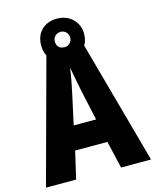

<svg xmlns="http://www.w3.org/2000/svg" viewBox="-128 -966 852 1052"><g transform="rotate(-15 298.0 -439.5)"><path d="M426 0 390 -155H207L171 0H0L194 -715H399L596 0ZM326 -454Q319 -488 311 -529.5Q303 -571 298 -601Q294 -571 286.5 -531Q279 -491 271 -455L235 -290H362ZM297 -641Q242 -641 209 -674Q176 -707 176 -759Q176 -813 209 -846Q242 -879 297 -879Q350 -879 385 -845.5Q420 -812 420 -761Q420 -708 385.5 -674.5Q351 -641 297 -641ZM298 -717Q316 -717 328.5 -729Q341 -741 341 -760Q341 -779 328.5 -791.5Q316 -804 298 -804Q279 -804 266.5 -791.5Q254 -779 254 -760Q254 -741 265 -729Q276 -717 298 -717Z"/></g></svg>

Font: Noto Sans Lao UI Cond ExtBd
Style: Regular
Weight: 800
Width: 3
Designer: Monotype Design Team
Foundry: Monotype Imaging Inc.
Version: Version 2.000; ttfautohint (v1.8.4.7-5d5b)